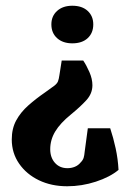

<svg xmlns="http://www.w3.org/2000/svg" viewBox="-20 -445 455 669"><path d="M270 -234Q281 -218 291.5 -194Q302 -170 302 -148Q302 -119 281 -96Q260 -73 227 -46Q190 -16 172.5 13Q155 42 155 75Q155 104 171.5 122.5Q188 141 215 141Q229 141 241 136Q253 131 261 121Q269 113 271.5 104.5Q274 96 275 84L286 2H364Q375 35 383 72Q391 109 393 147Q363 172 314 188Q265 204 214 204Q159 204 115.5 183Q72 162 46.5 125Q21 88 21 41Q21 3 36.5 -25.5Q52 -54 78.5 -77.5Q105 -101 137 -123Q160 -139 169.5 -146.5Q179 -154 182 -161.5Q185 -169 187 -183L195 -234ZM232 -425Q266 -425 285.5 -407Q305 -389 305 -360Q305 -330 285.5 -312Q266 -294 232 -294Q199 -294 179 -312Q159 -330 159 -360Q159 -389 179 -407Q199 -425 232 -425Z"/></svg>

Font: Yrsa
Style: Bold
Weight: 700
Version: Version 2.004